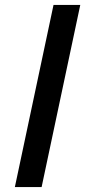

<svg xmlns="http://www.w3.org/2000/svg" viewBox="-20 -755 344 775"><path d="M196 -735H304L148 0H40Z"/></svg>

Font: League Gothic Italic
Style: Regular
Weight: 400
Designer: Tyler Finck
Foundry: The League of Moveable Type
Version: Version 1.001;PS 001.001;hotconv 1.0.56;makeotf.lib2.0.21325